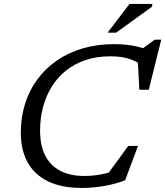

<svg xmlns="http://www.w3.org/2000/svg" viewBox="-20 -916 814 946"><path d="M563 -80.5 499 -42.5 612 -197H660L596.5 -28Q555 -11 498 -0.5Q441 10 382.5 10Q283 10 216.2 -22.8Q149.5 -55.5 116 -116.2Q82.5 -177 82.5 -261.5Q82.5 -337 103.2 -403.8Q124 -470.5 163.8 -524.5Q203.5 -578.5 259.8 -617.5Q316 -656.5 387.2 -677.5Q458.5 -698.5 542 -698.5Q572 -698.5 600 -695.8Q628 -693 654 -687Q680 -681 704 -672L675 -671.5L742.5 -720.5H774.5L713 -474H666.5L658.5 -626.5L675.5 -597.5Q639.5 -621 604 -629.8Q568.5 -638.5 522.5 -638.5Q456 -638.5 401.2 -620Q346.5 -601.5 304.8 -568Q263 -534.5 234.8 -488.8Q206.5 -443 192 -388.2Q177.5 -333.5 177.5 -272.5Q177.5 -198.5 203.2 -148.8Q229 -99 277.8 -74Q326.5 -49 395 -49Q437 -49 479.2 -57Q521.5 -65 563 -80.5ZM510 -755 618 -896.5H731L728.5 -882.5L552 -755Z"/></svg>

Font: Newsreader 12pt
Style: Italic
Weight: 400
Italic angle: -17°
Version: Version 1.003